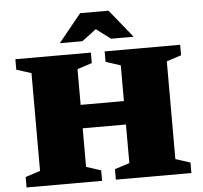

<svg xmlns="http://www.w3.org/2000/svg" viewBox="-60 -979 1101 1041"><g transform="rotate(-5 491.0 -458.0)"><path d="M373.5 -83 453.5 -57V0H42.5V-57L123 -83V-615L42.5 -641V-698H453.5V-641L373.5 -615ZM859.5 -83 939.5 -57V0H528.5V-57L609 -83V-615L528.5 -641V-698H939.5V-641L859.5 -615ZM243.5 -293V-420.5H740V-293ZM470.5 -837.5H511.5L413 -763.5H290L414 -916H568.5L692 -763.5H569Z"/></g></svg>

Font: Newsreader 9pt ExtraBold
Style: Regular
Weight: 800
Designer: Hugues Gentile
Foundry: Production Type
Version: Version 1.003